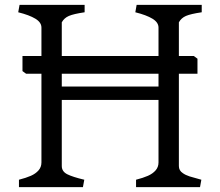

<svg xmlns="http://www.w3.org/2000/svg" viewBox="-20 -770 905 790"><path d="M732 -57.8Q742.8 -49.8 760.1 -44.2Q777.5 -38.8 808.5 -30.5L803 0H539.8V-30.5Q569 -38 588.6 -46.6Q608.2 -55.2 620.2 -68.9Q632.2 -82.5 632.2 -101.8V-358.8H234.2V-86.8Q234.2 -64.5 256.6 -53.1Q279 -41.8 326.8 -30.5L321.2 0H58V-30.5Q87.2 -38 106.9 -46.6Q126.5 -55.2 138.5 -68.9Q150.5 -82.5 150.5 -101.8V-656.5Q150.5 -678 125.5 -693.1Q100.5 -708.2 55 -719.5L60.5 -750H328.2V-719.5Q282.8 -712.8 263.4 -704.4Q244 -696 234.2 -678.2V-414H632.2V-656.5Q632.2 -678 607.2 -693.1Q582.2 -708.2 536.8 -719.5L542.2 -750H810V-719.5Q764.5 -712.8 745.1 -704.4Q725.8 -696 716 -678.2V-86.8Q716 -68.2 732 -57.8ZM87.5 -466.5 72.5 -477.5V-539.5H777.5L792.5 -528.5V-466.5Z"/></svg>

Font: TMT Limkin
Style: Regular
Weight: 400
Designer: Gabriel Drozdov
Version: Version 1.000;Glyphs 3.1.2 (3151)